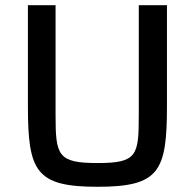

<svg xmlns="http://www.w3.org/2000/svg" viewBox="-20 -708 746 736"><path d="M354 8C591 8 620 -51 620 -302V-688H512V-268C512 -112 506 -83 354 -83C201 -83 193 -112 193 -268V-688H87V-302C87 -51 117 8 354 8Z"/></svg>

Font: Saira UNSAM Medium SC
Style: Regular
Weight: 500
Designer: Hector Gatti with collaboration of the Omnibus-Type team
Foundry: Omnibus-Type
Version: Version 1.072;PS 001.072;hotconv 1.0.88;makeotf.lib2.5.64775